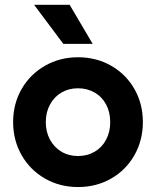

<svg xmlns="http://www.w3.org/2000/svg" viewBox="-20 -752 639 786"><path d="M33.7 -252Q33.7 -327.1 68.6 -387.7Q103.5 -448.2 164.3 -482.9Q225 -517.6 299.3 -517.6Q374.4 -517.6 435 -482.9Q495.6 -448.2 530.3 -387.7Q564.9 -327.1 564.9 -252Q564.9 -177.7 530.3 -116.7Q495.6 -55.7 435 -21Q374.4 13.7 299.3 13.7Q225 13.7 164.3 -21Q103.5 -55.7 68.6 -116.7Q33.7 -177.7 33.7 -252ZM431.2 -252Q431.2 -292.5 414.6 -324Q397.9 -355.5 367.7 -373Q337.4 -390.6 299.3 -390.6Q261.2 -390.6 231.4 -373Q201.7 -355.5 184.6 -324Q167.5 -292.5 167.5 -252Q167.5 -211.9 184.6 -180.4Q201.7 -148.9 231.4 -131.1Q261.1 -113.3 299.3 -113.3Q337.4 -113.3 367.7 -131Q397.9 -148.8 414.5 -180.4Q431.2 -211.9 431.2 -252ZM119.6 -732.4H265.1L359.4 -572.3H239.3Z"/></svg>

Font: Wanted Sans Variable
Style: Regular
Weight: 400
Designer: Original Design by Kil Hyung-jin and Kang Hanbin, Wanted Lab, Inc; Hangeul from Source Han Sans by Jang Soo-young and Ka
Foundry: Wanted Lab, Inc.
Version: Version 1.003;Glyphs 3.2 (3227)